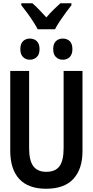

<svg xmlns="http://www.w3.org/2000/svg" viewBox="-20 -1150 570 1180"><path d="M263 10Q154 10 98.5 -50Q43 -110 43 -224V-714H159V-239Q159 -163 185 -128.5Q211 -94 264 -94Q321 -94 346 -129Q371 -164 371 -240V-714H487V-221Q487 -112 431.5 -51Q376 10 263 10ZM366 -783Q340 -783 323.5 -799.5Q307 -816 307 -848Q307 -881 323.5 -897Q340 -913 366 -913Q392 -913 408.5 -897Q425 -881 425 -848Q425 -816 408.5 -799.5Q392 -783 366 -783ZM164 -783Q138 -783 121.5 -799.5Q105 -816 105 -848Q105 -881 121.5 -897Q138 -913 164 -913Q189 -913 206 -897Q223 -881 223 -848Q223 -816 206 -799.5Q189 -783 164 -783ZM212 -970Q201 -991 183.5 -1018Q166 -1045 146.5 -1071.5Q127 -1098 111 -1118V-1130H179Q198 -1114 220 -1091Q242 -1068 265 -1043Q289 -1071 309 -1090.5Q329 -1110 351 -1130H419V-1118Q404 -1099 384.5 -1072.5Q365 -1046 347 -1019Q329 -992 318 -970Z"/></svg>

Font: Noto Sans Mono Condensed SemiBold
Style: Regular
Weight: 600
Width: 3
Designer: Monotype Design Team
Foundry: Monotype Imaging Inc.
Version: Version 2.014